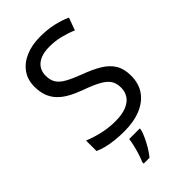

<svg xmlns="http://www.w3.org/2000/svg" viewBox="-282 -808 1113 1113"><g transform="rotate(-45 274.5 -251.5)"><path d="M502 -191Q502 -127 471 -82.5Q440 -38 382.5 -14Q325 10 247 10Q207 10 170.5 6Q134 2 104 -5.5Q74 -13 51 -24V-110Q87 -94 140.5 -81Q194 -68 251 -68Q304 -68 340 -82Q376 -96 394 -122Q412 -148 412 -183Q412 -218 397 -242Q382 -266 345.5 -286.5Q309 -307 244 -330Q198 -347 163.5 -366.5Q129 -386 106 -411Q83 -436 71.5 -468Q60 -500 60 -542Q60 -599 89 -639.5Q118 -680 169.5 -702Q221 -724 288 -724Q347 -724 396 -713Q445 -702 485 -684L457 -607Q420 -623 376.5 -634Q333 -645 286 -645Q241 -645 211 -632Q181 -619 166 -595.5Q151 -572 151 -541Q151 -505 166 -481Q181 -457 215 -438Q249 -419 307 -397Q370 -374 413.5 -347.5Q457 -321 479.5 -284Q502 -247 502 -191ZM321 70Q317 88 304.5 115.5Q292 143 275.5 171Q259 199 241 221H193V209Q201 192 209.5 165.5Q218 139 225 110.5Q232 82 234 61H321Z"/></g></svg>

Font: Noto Sans Hebrew
Style: Regular
Weight: 400
Designer: Monotype Design Team
Foundry: Monotype Imaging Inc.
Version: Version 2.003